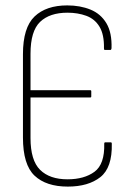

<svg xmlns="http://www.w3.org/2000/svg" viewBox="-20 -683 496 711"><path d="M231 8Q151 8 108 -32.5Q65 -73 65 -174V-482Q65 -581 108 -622Q151 -663 229 -663Q277 -663 315 -647.5Q353 -632 374 -597Q395 -562 393 -504Q392 -498 389 -498H368Q365 -498 365 -504Q366 -555 348.5 -584Q331 -613 299.5 -624.5Q268 -636 230 -636Q164 -636 128.5 -602Q93 -568 93 -484V-349H314Q318 -349 318 -345V-326Q318 -322 314 -322H93V-172Q93 -89 128.5 -54Q164 -19 230 -19Q292 -19 330 -47Q368 -75 366 -151Q366 -156 370 -156H390Q394 -156 394 -151Q396 -62 351.5 -27Q307 8 231 8Z"/></svg>

Font: Sofia Sans Cond ExtraLight
Style: Regular
Weight: 200
Width: 3
Designer: Botio Nikoltchev, Ani Petrova
Foundry: lettersoup
Version: Version 4.100; ttfautohint (v1.8.3)